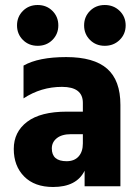

<svg xmlns="http://www.w3.org/2000/svg" viewBox="-20 -744 556 767"><path d="M130.5 -724Q166 -724 189.5 -700.5Q213 -677 213 -642.5Q213 -608 189.5 -584.5Q166 -561 130.5 -561Q95 -561 71.5 -584.5Q48 -608 48 -642.5Q48 -677 71.5 -700.5Q95 -724 130.5 -724ZM398.5 -724Q434 -724 458 -700.5Q482 -677 482 -642.5Q482 -608 458 -584.5Q434 -561 398.5 -561Q363 -561 339.5 -584.5Q316 -608 316 -642.5Q316 -677 339.5 -700.5Q363 -724 398.5 -724ZM192 3Q118 3 76.5 -39Q35 -81 35 -149Q35 -217 88.5 -257.5Q142 -298 247 -298H311V-333Q311 -397 227.5 -397Q144 -397 74 -351V-482Q134 -516 244.5 -516Q355 -516 408 -469.5Q461 -423 461 -325V0H318V-62Q286 3 192 3ZM246 -100Q277 -100 294 -119Q311 -138 311 -171V-208H264Q227 -208 207 -192Q187 -176 187 -151Q187 -100 246 -100Z"/></svg>

Font: Hind Jalandhar
Style: Bold
Weight: 700
Designer: Namrata Goyal
Foundry: Indian Type Foundry
Version: Version 0.702;PS 1.0;hotconv 1.0.81;makeotf.lib2.5.63406